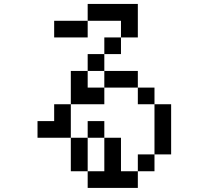

<svg xmlns="http://www.w3.org/2000/svg" viewBox="-20 -796 1040 957"><path d="M250 -609.4V-692.4H417V-609.4ZM167 -109.4V-192.4H250V-276.4H333V-109.4ZM417 -692.4V-776.4H667V-609.4H583V-692.4ZM417 57.6H333V-109.4H417ZM417 57.6H500V-109.4H417V-192.4H500V-109.4H583V57.6H667V140.6H417ZM667 57.6V-26.4H750V57.6ZM500 -359.4V-276.4H333V-442.4H417V-359.4ZM500 -359.4V-442.4H417V-526.4H500V-442.4H667V-359.4ZM750 -26.4V-276.4H667V-359.4H750V-276.4H833V-26.4ZM583 -609.4V-526.4H500V-609.4Z"/></svg>

Font: KH Dot Kodenmachou 12
Style: Regular
Weight: 400
Designer: Original version for X68000 by Keitarou Hiraki (http://hp.vector.co.jp/authors/VA000874/) / TrueType conversion by Homem
Version: Version 1.00.20150527